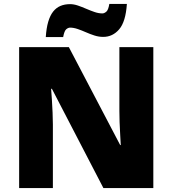

<svg xmlns="http://www.w3.org/2000/svg" viewBox="-20 -953 874 973"><path d="M757 0H504L243 -503H239Q241 -480 243 -447.5Q245 -415 246.5 -382Q248 -349 248 -322V0H77V-714H329L589 -218H592Q591 -241 589 -272Q587 -303 586 -335Q585 -367 585 -391V-714H757ZM212 -765Q215 -811 224.5 -843Q234 -875 249.5 -894.5Q265 -914 286.5 -923Q308 -932 335 -932Q354 -932 374.5 -925Q395 -918 417 -908.5Q439 -899 459.5 -892Q480 -885 499 -885Q508 -885 518.5 -893.5Q529 -902 534 -933H623Q617 -843 584 -804.5Q551 -766 503 -766Q481 -766 459 -773Q437 -780 415.5 -789.5Q394 -799 373.5 -806Q353 -813 335 -813Q326 -813 316 -805Q306 -797 300 -765Z"/></svg>

Font: Noto Sans Devanagari Black
Style: Regular
Weight: 900
Version: Version 2.003